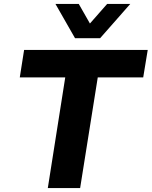

<svg xmlns="http://www.w3.org/2000/svg" viewBox="-20 -960 774 980"><path d="M224 0 313 -565H81L103 -705H734L711 -565H479L389 0ZM363 -765 263 -940H382L439 -840L527 -940H645L491 -765Z"/></svg>

Font: Nunito Sans 6pt ExtraBold
Style: Italic
Weight: 800
Italic angle: -9°
Version: Version 3.101;gftools[0.9.27]